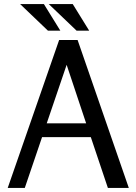

<svg xmlns="http://www.w3.org/2000/svg" viewBox="-20 -925 671 945"><path d="M362 -728 614 0H511L427 -250H187L102 0H18L271 -728ZM308 -606 210 -318H404ZM338 -905 419 -774H357L220 -905ZM196 -905 277 -774H216L79 -905Z"/></svg>

Font: Rosario Light
Style: Regular
Weight: 300
Designer: Hector Gatti
Foundry: Omnibus Type
Version: Version 1.101; ttfautohint (v1.8.1.43-b0c9)